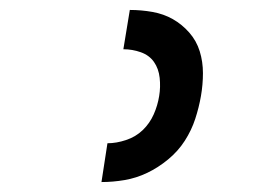

<svg xmlns="http://www.w3.org/2000/svg" viewBox="-20 -800 540 386"><path d="M184 -434 196 -512Q214 -512 233.5 -518.5Q253 -525 267 -538.5Q281 -552 289 -570Q297 -588 300 -607Q303 -625 301 -643.5Q299 -662 289.5 -675.5Q280 -689 263 -695Q246 -701 228 -701L241 -780Q264 -780 286.5 -776Q309 -772 327.5 -761.5Q346 -751 360.5 -734.5Q375 -718 381.5 -697Q388 -676 388 -653Q388 -630 384 -607Q380 -584 372.5 -561Q365 -538 351.5 -517Q338 -496 318 -479.5Q298 -463 276 -452.5Q254 -442 230.5 -438Q207 -434 184 -434Z"/></svg>

Font: Iosevka Semibold Oblique
Style: Regular
Weight: 600
Italic angle: -9°
Monospace: yes
Designer: Belleve Invis
Foundry: Belleve Invis
Version: Version 32.5.0; ttfautohint (v1.8.4)